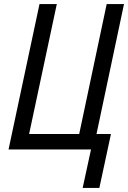

<svg xmlns="http://www.w3.org/2000/svg" viewBox="-20 -734 629 943"><path d="M386 189 427 0H22L174 -714H259L123 -76H369L504 -714H589L454 -76H525L468 189Z"/></svg>

Font: Noto Sans UI SemiCondensed
Style: Italic
Weight: 400
Width: 4
Italic angle: -12°
Designer: Monotype Design Team
Foundry: Monotype Imaging Inc.
Version: Version 1.901